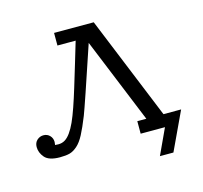

<svg xmlns="http://www.w3.org/2000/svg" viewBox="-118 -827 1179 1114"><g transform="rotate(-15 471.0 -270.0)"><path d="M30.8 -81.1Q30.8 -106.9 47.4 -122.1Q64 -137.2 85.9 -137.2Q108.9 -137.2 124 -121.6Q139.2 -106 139.2 -83Q139.2 -77.1 137.2 -64.9Q140.1 -64.9 147 -64.5Q153.8 -64 157.2 -64Q179.2 -64 196.5 -74.5Q213.9 -85 230.5 -107.9Q247.1 -130.9 262.5 -164.6Q277.8 -198.2 294.9 -247.6Q312 -296.9 330.1 -356.4Q348.1 -416 372.1 -495.1Q396 -575.2 409.2 -619.1H299.8V-694.8H538.1L791 -75.2H897L789.1 154.8H708L779.8 0H633.8V-75.2H688L479 -586.9Q362.8 -238.8 341.8 -185.1Q315.9 -120.1 295.4 -81.1Q274.9 -42 251.5 -21.5Q228 -1 205.6 5.1Q183.1 11.2 147 11.2Q81.1 11.2 55.9 -17.8Q30.8 -46.9 30.8 -81.1Z"/></g></svg>

Font: CMU Concrete
Style: Bold
Weight: 700
Version: Version 0.7.0